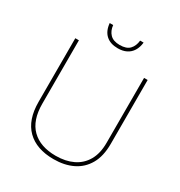

<svg xmlns="http://www.w3.org/2000/svg" viewBox="-208 -1048 1128 1202"><g transform="rotate(30 356.0 -447.0)"><path d="M618 -252Q618 -163 584.5 -105Q551 -47 492 -18.5Q433 10 355 10Q231 10 163 -57Q95 -124 95 -254V-714H121V-256Q121 -136 182.5 -75.5Q244 -15 356 -15Q427 -15 480 -40.5Q533 -66 562.5 -117Q592 -168 592 -244V-714H618ZM479 -904Q475 -868 459.5 -843Q444 -818 418 -805Q392 -792 356 -792Q302 -792 270.5 -820.5Q239 -849 234 -904H259Q263 -864 286.5 -840Q310 -816 356 -816Q405 -816 427.5 -840Q450 -864 454 -904Z"/></g></svg>

Font: Noto Sans Khmer Thin
Style: Regular
Weight: 250
Version: Version 2.003